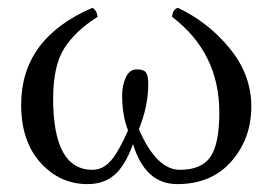

<svg xmlns="http://www.w3.org/2000/svg" viewBox="-20 -462 698 492"><path d="M624 -189Q624 -106.9 573 -48.6Q522 9.8 434.1 9.8Q352.1 9.8 320.8 -92.8Q300.8 -37.6 273.4 -13.9Q246.1 9.8 204.1 9.8Q133.3 9.8 83.7 -45.2Q34.2 -100.1 34.2 -193.8Q34.2 -363.8 216.8 -441.9Q228 -436 230 -418.9Q172.9 -382.8 144.5 -337.9Q116.2 -293 116.2 -209Q116.2 -26.9 216.8 -26.9Q243.7 -26.9 263.9 -50Q284.2 -73.2 308.1 -127.9Q293 -166 293 -217.8Q293 -243.7 302.5 -263.9Q312 -284.2 330.1 -284.2Q349.1 -284.2 354.5 -275.6Q359.9 -267.1 359.9 -247.1Q359.9 -189.9 335.9 -130.9Q380.9 -26.9 440.9 -26.9Q496.1 -26.9 519 -59.8Q542 -92.8 542 -173.8Q542 -326.7 420.9 -418.9Q422.9 -439 436 -441.9Q514.2 -404.8 569.1 -337.4Q624 -270 624 -189Z"/></svg>

Font: Linux Libertine Capitals
Style: Small Caps
Weight: 400
Designer: Philipp H. Poll
Foundry: Philipp H. Poll
Version: Version 5.1.3